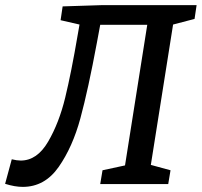

<svg xmlns="http://www.w3.org/2000/svg" viewBox="-49 -720 789 751"><path d="M712 -646 628 -624 541 -75 618 -54 609 0H343L352 -54L440 -73L527 -623H343L330 -553Q296 -370 265.5 -257.5Q235 -145 180.5 -67Q126 11 40 11Q9 11 -29 -1L-3 -97Q17 -92 32 -92Q96 -92 139 -165.5Q182 -239 206 -338Q230 -437 255 -584L262 -624L188 -641L196 -695L352 -700H720Z"/></svg>

Font: Bitter Pro Medium
Style: Italic
Weight: 500
Italic angle: -9°
Designer: Sol Matas, and Bitter project Authors
Foundry: Sol Matas
Version: Version 1.010